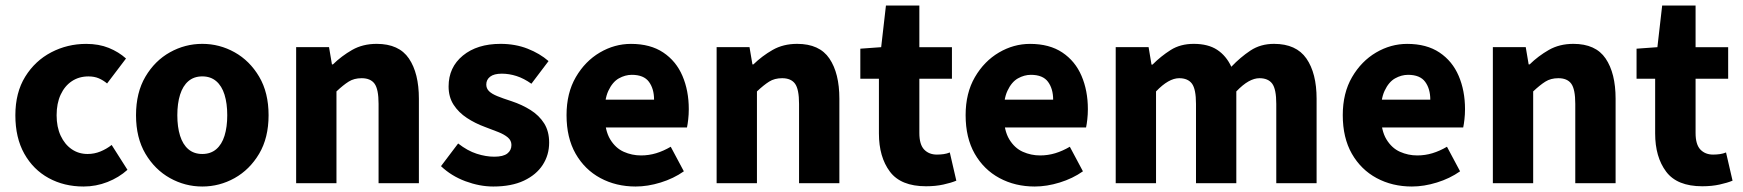

<svg xmlns="http://www.w3.org/2000/svg" viewBox="-20 -668 6353 700"><path d="M284.5 12Q213.7 12 157.4 -18.8Q101.2 -49.6 68.6 -107.6Q36 -165.7 36 -247.8Q36 -330.4 71.9 -388.4Q107.9 -446.5 166.9 -477.3Q225.9 -508 294.3 -508Q340.2 -508 376.5 -493.4Q412.8 -478.7 439.4 -454.7L370.4 -363.7Q356.6 -375.3 340.3 -382.4Q324 -389.4 302.5 -389.4Q268 -389.4 241.9 -372Q215.8 -354.6 201.1 -322.8Q186.4 -291.1 186.4 -247.8Q186.4 -205 201.2 -173.2Q216 -141.5 241.3 -124.1Q266.6 -106.6 299.4 -106.6Q323.9 -106.6 346.1 -115.7Q368.2 -124.7 387.1 -139.5L444.7 -48.9Q413.7 -20.9 371.8 -4.4Q329.9 12 284.5 12Z M717.5 12Q654.8 12 599.7 -18.7Q544.6 -49.5 510.2 -107.5Q475.9 -165.6 475.9 -247.9Q475.9 -330.4 510.2 -388.5Q544.6 -446.7 599.7 -477.4Q654.8 -508.1 717.5 -508.1Q780.3 -508.1 835.3 -477.4Q890.3 -446.7 924.8 -388.5Q959.2 -330.4 959.2 -247.9Q959.2 -165.6 924.8 -107.5Q890.3 -49.5 835.3 -18.7Q780.3 12 717.5 12ZM717.5 -106.6Q747.9 -106.6 768.3 -123.9Q788.7 -141.2 798.6 -173.1Q808.5 -205 808.5 -247.9Q808.5 -290.8 798.6 -322.8Q788.7 -354.7 768.3 -372.1Q747.9 -389.5 717.5 -389.5Q687.1 -389.5 666.8 -372.1Q646.5 -354.7 636.5 -322.8Q626.5 -290.8 626.5 -247.9Q626.5 -205 636.5 -173.1Q646.5 -141.2 666.8 -123.9Q687.1 -106.6 717.5 -106.6Z M1059.7 0V-496.1H1179.6L1190.2 -433.3H1193.9Q1225.3 -463.9 1263.9 -486Q1302.6 -508.1 1353.3 -508.1Q1434.7 -508.1 1470.9 -454.6Q1507.2 -401 1507.2 -308V0H1360.2V-289.2Q1360.2 -342.8 1345.5 -362.9Q1330.9 -382.9 1298.5 -382.9Q1270.8 -382.9 1251.1 -370.4Q1231.4 -358 1206.7 -334.7V0Z M1778.3 12Q1728.7 12 1677 -7.2Q1625.2 -26.5 1587.8 -62.2L1650.3 -144.9Q1684.4 -118.2 1717.9 -107.5Q1751.3 -96.7 1781.9 -96.7Q1814.8 -96.7 1829.7 -108.4Q1844.6 -120 1844.6 -139.4Q1844.6 -155.8 1831.5 -166.9Q1818.3 -178 1796.6 -186.6Q1774.9 -195.3 1747.7 -205.3Q1712.3 -218.3 1682.3 -238Q1652.2 -257.7 1633.8 -286Q1615.5 -314.3 1615.5 -352.8Q1615.5 -422.6 1667.6 -465.4Q1719.7 -508.1 1805 -508.1Q1858.8 -508.1 1903.6 -490.5Q1948.3 -472.9 1979.9 -445.3L1917.4 -362.7Q1890.1 -382.1 1863.1 -390.8Q1836.1 -399.4 1809.6 -399.4Q1780.9 -399.4 1766.9 -388.4Q1752.9 -377.5 1752.9 -359.8Q1752.9 -345.6 1762.8 -335.7Q1772.6 -325.9 1793.1 -317.5Q1813.7 -309.1 1845.2 -299Q1883.2 -286.4 1914.4 -266.8Q1945.6 -247.2 1963.9 -218.2Q1982.1 -189.2 1982.1 -148Q1982.1 -103.1 1958.7 -66.9Q1935.4 -30.8 1890.1 -9.4Q1844.8 12 1778.3 12Z M2297.4 12Q2226.1 12 2168.9 -18.8Q2111.8 -49.6 2078.6 -107.6Q2045.5 -165.7 2045.5 -248.2Q2045.5 -328.8 2079.4 -386.9Q2113.2 -444.9 2166.9 -476.5Q2220.6 -508 2280.2 -508Q2351.2 -508 2398.1 -476.6Q2445.1 -445.2 2468.1 -391.3Q2491.2 -337.4 2491.2 -270Q2491.2 -250.6 2489.1 -232.6Q2487.1 -214.5 2484.6 -203.3H2159.5L2158.4 -304.7H2364.6Q2364.6 -344.3 2345.9 -369.7Q2327.2 -395.2 2283.4 -395.2Q2259.3 -395.2 2236.1 -382.2Q2213 -369.1 2198 -337Q2183 -305 2184.2 -248.2Q2185.3 -191.9 2204.7 -159.9Q2224.2 -127.9 2254.1 -114.6Q2284 -101.3 2317 -101.3Q2345.6 -101.3 2372.4 -109.4Q2399.2 -117.6 2425.4 -133L2473.2 -43.4Q2435.8 -17.1 2388.7 -2.6Q2341.6 12 2297.4 12Z M2592.7 0V-496.1H2712.6L2723.2 -433.3H2726.9Q2758.3 -463.9 2796.9 -486Q2835.6 -508.1 2886.3 -508.1Q2967.7 -508.1 3003.9 -454.6Q3040.2 -401 3040.2 -308V0H2893.2V-289.2Q2893.2 -342.8 2878.5 -362.9Q2863.9 -382.9 2831.5 -382.9Q2803.8 -382.9 2784.1 -370.4Q2764.4 -358 2739.7 -334.7V0Z M3356.1 11.1Q3264.4 11.1 3224.4 -42.3Q3184.4 -95.7 3184.4 -181.4V-381H3116.6V-490.5L3192.6 -496L3210 -647.8H3331.8V-496H3450.6V-381H3331.8V-183.1Q3331.8 -141.2 3349.3 -122.8Q3366.9 -104.4 3395.7 -104.4Q3408.2 -104.4 3420.3 -106.1Q3432.5 -107.8 3442.8 -112.2L3466.6 -9.3Q3447.6 -1.4 3419.4 4.8Q3391.1 11.1 3356.1 11.1Z M3752.4 12Q3681.1 12 3623.9 -18.8Q3566.8 -49.6 3533.6 -107.6Q3500.5 -165.7 3500.5 -248.2Q3500.5 -328.8 3534.4 -386.9Q3568.2 -444.9 3621.9 -476.5Q3675.6 -508 3735.2 -508Q3806.2 -508 3853.1 -476.6Q3900.1 -445.2 3923.1 -391.3Q3946.2 -337.4 3946.2 -270Q3946.2 -250.6 3944.1 -232.6Q3942.1 -214.5 3939.6 -203.3H3614.5L3613.4 -304.7H3819.6Q3819.6 -344.3 3800.9 -369.7Q3782.2 -395.2 3738.4 -395.2Q3714.3 -395.2 3691.1 -382.2Q3668 -369.1 3653 -337Q3638 -305 3639.2 -248.2Q3640.3 -191.9 3659.7 -159.9Q3679.2 -127.9 3709.1 -114.6Q3739 -101.3 3772 -101.3Q3800.6 -101.3 3827.4 -109.4Q3854.2 -117.6 3880.4 -133L3928.2 -43.4Q3890.8 -17.1 3843.7 -2.6Q3796.6 12 3752.4 12Z M4047.7 0V-496.1H4167.6L4178.2 -432.5H4181.9Q4212.4 -463.1 4247.9 -485.6Q4283.3 -508.1 4332.2 -508.1Q4384.6 -508.1 4417.6 -486.4Q4450.6 -464.7 4469.2 -424.6Q4502.1 -459.2 4539 -483.7Q4575.9 -508.1 4624.9 -508.1Q4705.8 -508.1 4743 -454.6Q4780.1 -401 4780.1 -308V0H4633.1V-289.2Q4633.1 -342.8 4618.4 -362.9Q4603.6 -382.9 4571.8 -382.9Q4553.1 -382.9 4532.2 -371.3Q4511.3 -359.6 4487.4 -334.7V0H4340.4V-289.2Q4340.4 -342.8 4325.7 -362.9Q4310.9 -382.9 4279.1 -382.9Q4240.8 -382.9 4194.7 -334.7V0Z M5127.4 12Q5056.1 12 4998.9 -18.8Q4941.8 -49.6 4908.6 -107.6Q4875.5 -165.7 4875.5 -248.2Q4875.5 -328.8 4909.4 -386.9Q4943.2 -444.9 4996.9 -476.5Q5050.6 -508 5110.2 -508Q5181.2 -508 5228.1 -476.6Q5275.1 -445.2 5298.1 -391.3Q5321.2 -337.4 5321.2 -270Q5321.2 -250.6 5319.1 -232.6Q5317.1 -214.5 5314.6 -203.3H4989.5L4988.4 -304.7H5194.6Q5194.6 -344.3 5175.9 -369.7Q5157.2 -395.2 5113.4 -395.2Q5089.3 -395.2 5066.1 -382.2Q5043 -369.1 5028 -337Q5013 -305 5014.2 -248.2Q5015.3 -191.9 5034.7 -159.9Q5054.2 -127.9 5084.1 -114.6Q5114 -101.3 5147 -101.3Q5175.6 -101.3 5202.4 -109.4Q5229.2 -117.6 5255.4 -133L5303.2 -43.4Q5265.8 -17.1 5218.7 -2.6Q5171.6 12 5127.4 12Z M5422.7 0V-496.1H5542.6L5553.2 -433.3H5556.9Q5588.3 -463.9 5626.9 -486Q5665.6 -508.1 5716.3 -508.1Q5797.7 -508.1 5833.9 -454.6Q5870.2 -401 5870.2 -308V0H5723.2V-289.2Q5723.2 -342.8 5708.5 -362.9Q5693.9 -382.9 5661.5 -382.9Q5633.8 -382.9 5614.1 -370.4Q5594.4 -358 5569.7 -334.7V0Z M6186.1 11.1Q6094.4 11.1 6054.4 -42.3Q6014.4 -95.7 6014.4 -181.4V-381H5946.6V-490.5L6022.6 -496L6040 -647.8H6161.8V-496H6280.6V-381H6161.8V-183.1Q6161.8 -141.2 6179.3 -122.8Q6196.9 -104.4 6225.7 -104.4Q6238.2 -104.4 6250.3 -106.1Q6262.5 -107.8 6272.8 -112.2L6296.6 -9.3Q6277.6 -1.4 6249.4 4.8Q6221.1 11.1 6186.1 11.1Z"/></svg>

Font: Source Sans 3
Style: Regular
Weight: 200
Designer: Paul D. Hunt
Foundry: Adobe
Version: Version 3.046;hotconv 1.0.118;makeotfexe 2.5.65603